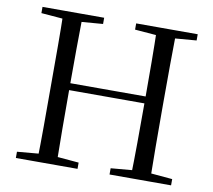

<svg xmlns="http://www.w3.org/2000/svg" viewBox="-80 -820 1013 911"><g transform="rotate(10 426.5 -364.0)"><path d="M52.8 0V-30.1L189.7 -42.1H210.4L349.9 -30.1V0ZM154.9 0Q156.9 -83.6 157 -167.7Q157.1 -251.7 157.1 -336.8V-391.1Q157.1 -476.1 157 -560.4Q156.9 -644.8 154.9 -728H248.1Q246.7 -645.2 246.2 -560.7Q245.7 -476.1 245.7 -391.1V-367.4Q245.7 -260.1 246.2 -172.1Q246.7 -84.1 248.1 0ZM201.8 -361V-394.3H653.2V-361ZM504.1 0V-30.1L642.6 -42.1H663.9L800.6 -30.1V0ZM605.3 0Q607.5 -83.6 608 -171.6Q608.5 -259.5 608.5 -367.4V-391.1Q608.5 -476.1 608 -560.4Q607.5 -644.8 605.3 -728H698.6Q697.3 -645.2 696.8 -560.7Q696.3 -476.1 696.3 -391.1V-336.8Q696.3 -252.2 696.8 -168.1Q697.3 -84.1 698.6 0ZM52.8 -698V-728H349.9V-698L210.4 -686.9H189.7ZM504.1 -698V-728H800.6V-698L663.9 -686.9H642.6Z"/></g></svg>

Font: Source Han Serif JP VF
Style: Regular
Weight: 250
Designer: Ryoko NISHIZUKA 西塚涼子 (kana & ideographs); Frank Grießhammer (Latin, Greek & Cyrillic); Wenlong ZHANG 张文龙 (bopomofo); San
Foundry: Adobe
Version: Version 2.001;hotconv 1.1.0;makeotfexe 2.6.0